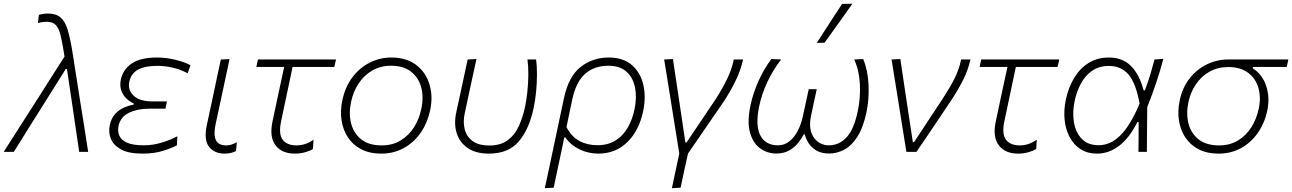

<svg xmlns="http://www.w3.org/2000/svg" viewBox="-38 -813 6918 1028"><path d="M-18 0Q25 -67.5 71.5 -140.5Q118 -213.5 161.5 -281Q196.5 -336 234.2 -395.5Q272 -455 307.5 -510.5Q296.5 -582 286.8 -622.5Q277 -663 260 -679.8Q243 -696.5 210.5 -696.5Q205.5 -696.5 191.8 -695Q178 -693.5 165 -689.5L170.5 -734Q182.5 -737 194.8 -738.8Q207 -740.5 219 -740.5Q262 -740.5 286.5 -719.2Q311 -698 324.5 -653Q338 -608 349.5 -537L389.5 -282Q400 -217.5 407.5 -170Q415 -122.5 421.2 -82.5Q427.5 -42.5 434 0H386Q376 -67 366.2 -134.2Q356.5 -201.5 346.5 -269L320.5 -443.5H314L203 -266.5Q159.5 -197.5 117.8 -130.8Q76 -64 36 0Z M726 9.5Q649 9.5 608.2 -14Q567.5 -37.5 554.8 -72.2Q542 -107 549.5 -141.5Q557.5 -179.5 578.2 -202.5Q599 -225.5 625.8 -237Q652.5 -248.5 677.5 -253L678.5 -259Q660.5 -266 641.5 -283Q622.5 -300 612.2 -326.2Q602 -352.5 609 -387Q620.5 -440.5 666.8 -472.8Q713 -505 802.5 -505Q853.5 -505 903.8 -492.2Q954 -479.5 982 -463.5L966.5 -420.5Q927.5 -442 885 -451.2Q842.5 -460.5 804.5 -460.5Q738 -460.5 701 -440.2Q664 -420 654 -374.5Q645.5 -333 676.5 -301.5Q707.5 -270 781 -270H856L847.5 -231H759Q697.5 -231 652.2 -209Q607 -187 596.5 -138.5Q591 -111.5 600.5 -87.8Q610 -64 641.2 -49.5Q672.5 -35 732 -35Q779.5 -35 826.5 -49Q873.5 -63 911.5 -83.5L909 -35Q881.5 -20 834.2 -5.2Q787 9.5 726 9.5Z M1164.5 9.5Q1110 9.5 1081.2 -27.2Q1052.5 -64 1069.5 -143.5Q1078 -183.5 1084 -212Q1090 -240.5 1097 -271.5Q1110 -334 1121.2 -386.5Q1132.5 -439 1144.5 -494.5L1191 -496.5Q1171.5 -404.5 1154.8 -326.8Q1138 -249 1126.5 -195L1116 -146Q1104.5 -91 1118 -62.8Q1131.5 -34.5 1174.5 -34.5Q1199.5 -34.5 1230 -51.5L1226 -4.5Q1215 1.5 1199.8 5.5Q1184.5 9.5 1164.5 9.5Z M1541 9.5Q1470.5 9.5 1437 -35.5Q1403.5 -80.5 1421 -162.5Q1439.5 -250.5 1455.5 -325Q1471.5 -399.5 1483.5 -454.5H1334.5L1343 -494.5H1761L1752 -454.5H1528.5Q1513 -381.5 1497.8 -309Q1482.5 -236.5 1467 -163.5Q1452.5 -94.5 1476 -64.5Q1499.5 -34.5 1549 -34.5Q1598 -34.5 1640.5 -65L1637.5 -15.5Q1623.5 -6 1597 1.8Q1570.5 9.5 1541 9.5Z M2003.5 9.5Q1940.5 9.5 1895.8 -14Q1851 -37.5 1824.8 -77.5Q1798.5 -117.5 1790.8 -168.2Q1783 -219 1794.5 -273.5Q1809.5 -347 1848.5 -398.8Q1887.5 -450.5 1941.8 -477.8Q1996 -505 2056.5 -505Q2138 -505 2190 -465.5Q2242 -426 2261.5 -361.2Q2281 -296.5 2265 -222Q2250 -153.5 2213.5 -101.2Q2177 -49 2123.2 -19.8Q2069.5 9.5 2003.5 9.5ZM2006 -34.5Q2063.5 -34.5 2106.8 -60.8Q2150 -87 2178.2 -131Q2206.5 -175 2217.5 -229.5Q2231.5 -293.5 2217 -346Q2202.5 -398.5 2162 -429.8Q2121.5 -461 2056 -461Q1999.5 -461 1955.2 -435.5Q1911 -410 1882 -366Q1853 -322 1841.5 -266.5Q1828.5 -205 1842 -152.2Q1855.5 -99.5 1896 -67Q1936.5 -34.5 2006 -34.5Z M2579 9.5Q2510 9.5 2466.5 -20.2Q2423 -50 2407.2 -100.2Q2391.5 -150.5 2405 -211.5Q2409.5 -232.5 2413.2 -250.2Q2417 -268 2421 -286Q2433 -343 2444 -392.5Q2455 -442 2466 -494.5L2513 -497Q2493.5 -408 2477.2 -332.2Q2461 -256.5 2450 -205Q2440.5 -160.5 2450 -121.5Q2459.5 -82.5 2491.8 -58.2Q2524 -34 2582 -34Q2642 -34 2679.8 -61.8Q2717.5 -89.5 2739.2 -136.5Q2761 -183.5 2773.5 -242Q2781 -278 2785.8 -324Q2790.5 -370 2790.8 -415.2Q2791 -460.5 2786 -494.5H2832.5Q2837 -460 2837 -414.8Q2837 -369.5 2832.5 -322.2Q2828 -275 2819 -234Q2795 -120.5 2739.5 -55.5Q2684 9.5 2579 9.5Z M2879 194.5Q2891 138.5 2902.5 85.5Q2914 32.5 2926.5 -28L2981 -285Q3005.5 -402.5 3070 -453.8Q3134.5 -505 3221 -505Q3298.5 -505 3344.8 -465Q3391 -425 3406.2 -360Q3421.5 -295 3406 -219.5Q3383.5 -112.5 3320.2 -51.5Q3257 9.5 3166 9.5Q3112 9.5 3064.5 -13.5Q3017 -36.5 2989.5 -77H2983L2973 -27Q2960.5 32.5 2949.2 84.2Q2938 136 2926.5 192ZM3160.5 -35.5Q3217 -35.5 3257.2 -60.5Q3297.5 -85.5 3322.5 -128.8Q3347.5 -172 3359 -226.5Q3372.5 -290 3362.2 -343.5Q3352 -397 3316.5 -429Q3281 -461 3218.5 -461Q3145 -461 3095.5 -418.2Q3046 -375.5 3025.5 -278.5L2995 -132.5Q3021.5 -81.5 3063.8 -58.5Q3106 -35.5 3160.5 -35.5Z M3559.5 194.5Q3569 148.5 3578.8 103.5Q3588.5 58.5 3599 9Q3591 -41 3583 -90.5Q3575 -140 3567.5 -187.5L3553.5 -275Q3544.5 -330 3535.8 -385Q3527 -440 3518 -494.5L3565 -497Q3575.5 -426.5 3588.2 -342Q3601 -257.5 3612 -183L3631.5 -50.5H3638Q3677.5 -109 3715.5 -165.5Q3753.5 -222 3792 -279.5Q3827.5 -334 3853.5 -387Q3879.5 -440 3891 -494.5H3940.5Q3928 -435 3897.2 -373.8Q3866.5 -312.5 3831.5 -261Q3785 -194 3738.8 -126.5Q3692.5 -59 3645.5 9.5Q3634.5 59 3625.2 102Q3616 145 3606 192Z M4118.5 9Q4070.5 9 4032 -18.8Q3993.5 -46.5 3977.5 -103.8Q3961.5 -161 3980.5 -250.5Q3994.5 -315.5 4023.5 -380Q4052.5 -444.5 4092 -497L4144.5 -494.5Q4101.5 -439.5 4071 -374.8Q4040.5 -310 4026.5 -243Q4005.5 -140 4033.2 -87.5Q4061 -35 4127 -35Q4175.5 -35 4211 -78.5Q4246.5 -122 4262 -196.5Q4270.5 -235.5 4277.8 -269.2Q4285 -303 4292 -335.5H4335Q4327.5 -302.5 4320.2 -267.8Q4313 -233 4304.5 -193Q4289 -120.5 4318.8 -77.8Q4348.5 -35 4400 -35Q4455.5 -35 4495 -78Q4534.5 -121 4554.5 -217.5Q4569.5 -287 4566 -361.5Q4562.5 -436 4535.5 -494.5L4583.5 -497Q4608.5 -438 4612.2 -360.2Q4616 -282.5 4601 -210.5Q4583 -128 4552 -80Q4521 -32 4481.8 -11.5Q4442.5 9 4401.5 9Q4360 9 4332.8 -7.2Q4305.5 -23.5 4290.8 -47.5Q4276 -71.5 4271 -93.5H4265.5Q4254 -71.5 4235 -47.5Q4216 -23.5 4187.2 -7.2Q4158.5 9 4118.5 9ZM4335 -583Q4369.5 -636.5 4403.2 -688.5Q4437 -740.5 4470.5 -792L4526 -793Q4488.5 -740.5 4451.5 -688.5Q4414.5 -636.5 4377 -584.5Z M4815 0Q4807.5 -46 4799.8 -94.2Q4792 -142.5 4785 -186.5L4771 -275Q4762 -329.5 4753.2 -385Q4744.5 -440.5 4735.5 -494.5L4782.5 -497Q4793.5 -422.5 4807.5 -329.5Q4821.5 -236.5 4834.5 -151L4849.5 -52H4856L5008 -282.5Q5046.5 -341.5 5071.8 -390.8Q5097 -440 5108 -494.5H5158Q5145 -435 5115 -377.5Q5085 -320 5047 -264Q5003 -198 4958.5 -132Q4914 -66 4869 0Z M5413.5 9.5Q5343 9.5 5309.5 -35.5Q5276 -80.5 5293.5 -162.5Q5312 -250.5 5328 -325Q5344 -399.5 5356 -454.5H5207L5215.5 -494.5H5633.5L5624.5 -454.5H5401Q5385.5 -381.5 5370.2 -309Q5355 -236.5 5339.5 -163.5Q5325 -94.5 5348.5 -64.5Q5372 -34.5 5421.5 -34.5Q5470.5 -34.5 5513 -65L5510 -15.5Q5496 -6 5469.5 1.8Q5443 9.5 5413.5 9.5Z M5835.5 9.5Q5783.5 9.5 5746.8 -14.8Q5710 -39 5688.5 -80Q5667 -121 5662 -172.8Q5657 -224.5 5668.5 -279Q5682.5 -344.5 5713.2 -395.8Q5744 -447 5790.8 -476Q5837.5 -505 5899.5 -505Q5973 -505 6018 -459Q6063 -413 6085 -329.5H6092Q6110.5 -379 6122.5 -419.5Q6134.5 -460 6143.5 -494.5L6190.5 -498Q6174.5 -434.5 6152 -368.5Q6129.5 -302.5 6104.5 -239.5Q6103.5 -119.5 6102.5 0H6057.5Q6058 -41 6058.2 -81.2Q6058.5 -121.5 6058.5 -160H6052Q6009 -74 5954 -32.2Q5899 9.5 5835.5 9.5ZM5844.5 -35.5Q5908.5 -35.5 5962 -89.5Q6015.5 -143.5 6063.5 -258Q6044 -368 6004.2 -414Q5964.5 -460 5900 -460Q5846.5 -460 5809.2 -434Q5772 -408 5749.2 -365.2Q5726.5 -322.5 5716 -273Q5703 -213 5712 -158.5Q5721 -104 5753.8 -69.8Q5786.5 -35.5 5844.5 -35.5Z M6487 9.5Q6424 9.5 6379.2 -14Q6334.5 -37.5 6308.2 -77.5Q6282 -117.5 6274.2 -168.2Q6266.5 -219 6278 -273.5Q6292 -343 6330.8 -392.5Q6369.5 -442 6423.5 -468.2Q6477.5 -494.5 6538 -494.5H6860L6851.5 -454.5H6670.5L6669 -448Q6721.5 -414 6741.8 -351.8Q6762 -289.5 6747 -219Q6732 -151.5 6695.5 -100Q6659 -48.5 6605.8 -19.5Q6552.5 9.5 6487 9.5ZM6489.5 -34.5Q6547 -34.5 6590.2 -60.8Q6633.5 -87 6661.5 -131Q6689.5 -175 6701 -229Q6714.5 -290 6700 -341.2Q6685.5 -392.5 6644.8 -423.2Q6604 -454 6538.5 -454Q6481.5 -454 6437.5 -429Q6393.5 -404 6364.8 -361.2Q6336 -318.5 6325 -266Q6312 -205 6325.2 -152.2Q6338.5 -99.5 6379.2 -67Q6420 -34.5 6489.5 -34.5Z"/></svg>

Font: Commissioner ExtraLight
Style: Italic
Weight: 200
Italic angle: -12°
Designer: Kostas Bartsokas
Foundry: Kostas Bartsokas
Version: Version 1.000; ttfautohint (v1.8.3)